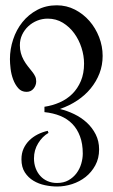

<svg xmlns="http://www.w3.org/2000/svg" viewBox="-20 -676 423 717"><path d="M350.1 -118.2Q350.1 -84.5 335.9 -58.6Q321.8 -32.7 299.6 -15.1Q277.3 2.4 249.3 11.5Q221.2 20.5 193.4 20.5Q171.4 20.5 147.9 15.6Q124.5 10.7 105 -1Q85.4 -12.7 72.8 -32.2Q60.1 -51.8 60.1 -81.1Q60.1 -103.5 68.1 -121.1Q76.2 -138.7 89.6 -151.9Q103 -165 120.8 -174.1Q138.7 -183.1 158.2 -187.5L161.1 -179.7Q138.2 -166.5 122.6 -141.1Q106.9 -115.7 106.9 -84.5Q106.9 -64.5 113.3 -47.6Q119.6 -30.8 130.9 -18.6Q142.1 -6.3 158 0.5Q173.8 7.3 192.9 7.3Q217.8 7.3 235.8 -2.9Q253.9 -13.2 265.9 -29.3Q277.8 -45.4 283.4 -64.7Q289.1 -84 289.1 -102.5Q289.1 -139.2 278.8 -166.7Q268.6 -194.3 250 -213.4Q231.4 -232.4 205.1 -243.2Q178.7 -253.9 146 -257.3V-277.3Q175.8 -281.7 202.6 -293.5Q229.5 -305.2 249.8 -325.2Q270 -345.2 282 -373.5Q293.9 -401.9 293.9 -438.5Q293.9 -467.8 284.4 -497.6Q274.9 -527.3 257.3 -551.5Q239.7 -575.7 214.6 -591.1Q189.5 -606.4 158.2 -606.4Q137.7 -606.4 118.9 -598.9Q100.1 -591.3 85.7 -577.9Q71.3 -564.5 62.7 -546.4Q54.2 -528.3 54.2 -507.3Q54.2 -491.2 57.9 -478Q61.5 -464.8 68.1 -452.6Q74.7 -440.4 83.5 -429.2Q92.3 -418 102.1 -405.8Q107.4 -398.9 111.3 -390.9Q115.2 -382.8 115.2 -372.1Q115.2 -357.4 105.5 -345.2Q95.7 -333 79.1 -333Q60.1 -333 48.1 -346.7Q36.1 -360.4 29.1 -379.4Q22 -398.4 19.5 -419.4Q17.1 -440.4 17.1 -455.1Q17.1 -492.7 29.1 -528.8Q41 -564.9 63.7 -593.3Q86.4 -621.6 118.9 -638.9Q151.4 -656.2 191.9 -656.2Q228.5 -656.2 259.8 -640.1Q291 -624 314 -597.7Q336.9 -571.3 350.1 -537.4Q363.3 -503.4 363.3 -467.3Q363.3 -432.6 351.6 -402.1Q339.8 -371.6 318.8 -345.9Q297.9 -320.3 268.6 -300.8Q239.3 -281.2 203.6 -269Q230.5 -262.7 256.8 -250Q283.2 -237.3 304 -218.3Q324.7 -199.2 337.4 -174.1Q350.1 -148.9 350.1 -118.2Z"/></svg>

Font: Montez
Style: Regular
Weight: 400
Designer: Astigmatic (AOETI)
Foundry: Astigmatic (AOETI)
Version: Version 1.000